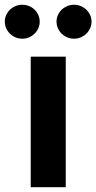

<svg xmlns="http://www.w3.org/2000/svg" viewBox="-66 -783 403 803"><path d="M62.5 -545.9H209V0H62.5ZM170.4 -692.4Q170.4 -711.6 180.2 -727.8Q190.1 -744 207 -753.6Q223.9 -763.2 243.5 -763.2Q263.2 -763.2 280 -753.6Q296.9 -744 306.9 -727.8Q316.9 -711.6 316.9 -692.4Q316.9 -673.3 306.9 -657Q296.9 -640.6 280.1 -630.9Q263.4 -621.1 243.5 -621.1Q223.6 -621.1 206.8 -630.9Q189.9 -640.6 180.2 -657Q170.4 -673.3 170.4 -692.4ZM-45.9 -692.4Q-45.9 -711.6 -36.1 -727.8Q-26.2 -744 -9.3 -753.6Q7.6 -763.2 27.2 -763.2Q46.9 -763.2 63.7 -753.7Q80.6 -744.1 90.3 -727.9Q100.1 -711.6 100.1 -692.4Q100.1 -673.3 90.3 -657Q80.6 -640.6 63.8 -630.9Q47 -621.1 27.2 -621.1Q7.3 -621.1 -9.5 -630.9Q-26.4 -640.6 -36.1 -657Q-45.9 -673.3 -45.9 -692.4Z"/></svg>

Font: Inter RS Variable
Style: Regular
Weight: 400
Designer: Rasmus Andersson (customised by Maria Ramos and Noel Pretorius)
Foundry: rsms
Version: Version 3.001;Glyphs 3.2.3 (3260)